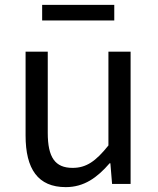

<svg xmlns="http://www.w3.org/2000/svg" viewBox="-20 -755 647 788"><path d="M250 13C325 13 379 -26 430 -85H433L440 0H516V-543H425V-158C373 -93 334 -66 278 -66C206 -66 176 -109 176 -210V-543H85V-199C85 -61 136 13 250 13ZM153 -671H449V-735H153Z"/></svg>

Font: Squished Noto Sans CJK JP Regular
Style: Regular
Weight: 400
Designer: Ryoko NISHIZUKA (kana & ideographs); Paul D. Hunt (Latin, Greek & Cyrillic); Wenlong ZHANG (bopomofo); Sandoll Communica
Foundry: Adobe Systems Incorporated
Version: Version 1.004;PS 1.004;hotconv 1.0.82;makeotf.lib2.5.63406